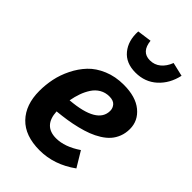

<svg xmlns="http://www.w3.org/2000/svg" viewBox="-244 -908 1018 1018"><g transform="rotate(45 264.5 -399.0)"><path d="M325.2 -634.8Q252.9 -634.8 215.1 -681.2Q177.2 -727.5 181.2 -799.8L262.2 -811Q270 -734.9 333 -734.9Q367.2 -734.9 392.6 -755.9Q418 -776.9 432.1 -814L509.8 -795.9Q494.1 -724.1 445.1 -679.4Q396 -634.8 325.2 -634.8ZM516.1 -402.8Q516.1 -371.6 505.9 -345.2Q495.6 -318.8 478.3 -299.3Q460.9 -279.8 435.1 -263.7Q409.2 -247.6 380.6 -236.6Q352.1 -225.6 316.4 -216.8Q280.8 -208 247.3 -202.9Q213.9 -197.8 174.8 -193.8Q180.2 -90.8 273.9 -90.8Q338.4 -90.8 411.1 -140.1L462.9 -54.2Q365.7 16.1 256.8 16.1Q147.5 16.1 90.3 -43.5Q33.2 -103 33.2 -206.1Q33.2 -252 42.5 -297.4Q51.8 -342.8 74.2 -388.2Q96.7 -433.6 129.4 -468.3Q162.1 -502.9 213.4 -524.4Q264.6 -545.9 327.1 -545.9Q417 -545.9 466.6 -505.1Q516.1 -464.4 516.1 -402.8ZM182.1 -284.2Q374 -299.8 374 -397Q374 -417.5 360.4 -432.9Q346.7 -448.2 316.9 -448.2Q287.1 -448.2 263.2 -434.3Q239.3 -420.4 223.4 -396Q207.5 -371.6 197.8 -344Q188 -316.4 182.1 -284.2Z"/></g></svg>

Font: FiraGO SemiBold
Style: Italic
Weight: 600
Italic angle: -8°
Designer: bBox Type GmbH
Foundry: bBox Type GmbH
Version: Version 1.001;PS 001.001;hotconv 1.0.88;makeotf.lib2.5.64775